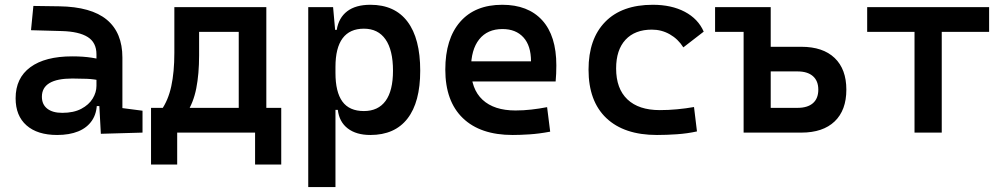

<svg xmlns="http://www.w3.org/2000/svg" viewBox="-20 -547 4142 792"><path d="M396 4.9 387.7 -148.4 377.9 -198.7V-322.8Q377.9 -371.6 341.8 -394.3Q305.7 -417 234.4 -418.9L107.9 -422.4L117.7 -522.5L224.6 -521Q356.4 -519 420.7 -465.6Q484.9 -412.1 484.9 -309.6V-101.1L567.9 -90.3V0ZM215.8 9.8Q134.3 9.8 89.4 -29.8Q44.4 -69.3 44.4 -141.6Q44.4 -225.1 105.2 -269.8Q166 -314.5 277.8 -314.5Q322.8 -314.5 357.7 -309.1Q392.6 -303.7 421.9 -293.5L400.4 -213.4Q368.2 -220.7 338.6 -221.9Q309.1 -223.1 278.3 -223.1Q152.8 -223.1 152.8 -147.9Q152.8 -116.2 174.8 -98.9Q196.8 -81.5 236.8 -81.5Q283.7 -81.5 315.2 -98.1Q346.7 -114.7 362.3 -140.4Q377.9 -166 377.9 -192.9V-242.2L404.3 -109.4H363.3L379.9 -125Q379.9 -80.1 359.6 -50Q339.4 -20 302.7 -5.1Q266.1 9.8 215.8 9.8Z M749.5 -80.1 645 -92.3Q673.8 -132.8 686.5 -191.2Q699.2 -249.5 699.2 -329.1V-517.6H801.3V-318.8Q801.3 -241.7 789.6 -182.4Q777.8 -123 749.5 -80.1ZM603 131.8V-72.8H710.9V131.8ZM1032.2 131.8V-72.8H1140.1V131.8ZM964.8 0V-517.6H1078.6V0ZM752.4 -415.5V-517.6H1027.8V-415.5ZM1140.1 -102.1V0H603V-102.1Z M1251.5 224.6V-517.6H1354L1363.8 -408.2V224.6ZM1507.8 9.8Q1449.7 9.8 1414.6 -17.1Q1379.4 -43.9 1373.5 -93.8H1328.6L1363.8 -246.1Q1363.8 -167.5 1392.3 -128.2Q1420.9 -88.9 1481 -88.9Q1540 -88.9 1570.6 -130.9Q1601.1 -172.9 1601.1 -255.4Q1601.1 -340.3 1570.3 -384.5Q1539.6 -428.7 1481 -428.7Q1422.9 -428.7 1393.3 -389.2Q1363.8 -349.6 1363.8 -271L1330.1 -423.8H1369.1Q1377 -473.6 1412.1 -500.5Q1447.3 -527.3 1507.8 -527.3Q1608.4 -527.3 1660.9 -457.8Q1713.4 -388.2 1713.4 -255.4Q1713.4 -125.5 1660.9 -57.9Q1608.4 9.8 1507.8 9.8Z M2094.7 9.8Q1961.4 9.8 1889.2 -59.8Q1816.9 -129.4 1816.9 -259.8Q1816.9 -386.7 1878.2 -457Q1939.5 -527.3 2051.8 -527.3Q2158.2 -527.3 2216.6 -463.4Q2274.9 -399.4 2274.9 -277.3Q2274.9 -242.2 2272 -210.9H1903.8V-293.9H2170.4Q2170.4 -358.4 2139.2 -392.8Q2107.9 -427.2 2052.7 -427.2Q1990.7 -427.2 1956.8 -384.8Q1922.9 -342.3 1922.9 -264.6Q1922.9 -179.7 1970.5 -135.5Q2018.1 -91.3 2106.4 -91.3Q2139.2 -91.3 2171.4 -95Q2203.6 -98.6 2236.8 -105L2249.5 -3.9Q2202.6 4.9 2163.6 7.3Q2124.5 9.8 2094.7 9.8Z M2689.9 9.8Q2554.7 9.8 2481.2 -59.8Q2407.7 -129.4 2407.7 -259.8Q2407.7 -386.7 2476.6 -457Q2545.4 -527.3 2672.9 -527.3Q2750 -527.3 2804.9 -498.3Q2859.9 -469.2 2882.8 -416.5L2798.8 -351.6Q2776.9 -386.2 2742.9 -405.5Q2709 -424.8 2668.9 -424.8Q2599.1 -424.8 2560.3 -383.1Q2521.5 -341.3 2521.5 -264.6Q2521.5 -181.2 2568.1 -137Q2614.7 -92.8 2701.7 -92.8Q2737.3 -92.8 2773.2 -96.2Q2809.1 -99.6 2842.8 -105.5L2855 -4.9Q2814.9 3.9 2772.5 6.8Q2730 9.8 2689.9 9.8Z M3146.5 0V-102.1H3270Q3311 -102.1 3333.3 -121.3Q3355.5 -140.6 3355.5 -177.2Q3355.5 -213.4 3333.3 -232.9Q3311 -252.4 3270 -252.4H3136.7V-354H3285.6Q3374.5 -354 3422.9 -307.9Q3471.2 -261.7 3471.2 -177.2Q3471.2 -92.3 3422.9 -46.1Q3374.5 0 3285.6 0ZM3047.4 0V-517.6H3159.2V0ZM2929.7 -415.5V-517.6H3102.1V-415.5Z M3752.4 0V-517.6H3864.7V0ZM3557.1 -415.5V-517.6H4060.1V-415.5Z"/></svg>

Font: Cascadia Mono Medium
Style: Regular
Weight: 500
Monospace: yes
Designer: Aaron Bell
Foundry: Saja Typeworks
Version: Version 2407.024